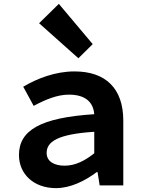

<svg xmlns="http://www.w3.org/2000/svg" viewBox="-20 -958 740 992"><path d="M182 -838 385 -657 459 -730 284 -938ZM78 -157C78 -58 155 14 269 14C345 14 420 -24 480 -69H484L495 0H617V-335C617 -502 525 -589 365 -589C266 -589 173 -553 100 -510L154 -411C216 -444 276 -469 336 -469C424 -469 462 -428 467 -368C189 -350 78 -285 78 -157ZM467 -166C419 -128 370 -102 314 -102C261 -102 221 -123 221 -168C221 -225 276 -265 467 -277Z"/></svg>

Font: Kawkab Mono
Style: Bold
Weight: 700
Monospace: yes
Designer: Abdullah Arif
Foundry: Abdullah Arif
Version: Version 1.000;PS 000.500;hotconv 1.0.88;makeotf.lib2.5.64775